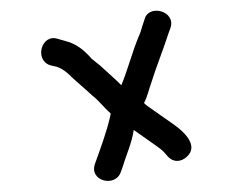

<svg xmlns="http://www.w3.org/2000/svg" viewBox="-20 -540 430 356"><path d="M73 -419 86 -416C99 -411 107 -403 114 -396L132 -380C137 -376 143 -370 151 -363C165 -352 173 -340 185 -330V-328C185 -327 184 -324 184 -323C177 -293 166 -264 156 -236C145 -204 194 -192 204 -221L208 -232C215 -256 224 -273 228 -299L272 -268C282 -261 285 -257 291 -250C302 -238 316 -240 326 -249C351 -271 317 -299 301 -310L254 -343C251 -345 249 -347 247 -349C253 -360 255 -371 260 -385C270 -417 282 -446 292 -477L296 -488C307 -520 255 -533 248 -504L244 -492C242 -485 240 -478 237 -472C225 -443 217 -411 205 -382C193 -394 177 -408 165 -419L150 -431C137 -446 122 -459 101 -464L87 -468C57 -478 43 -429 73 -419ZM114 -396H115ZM151 -363ZM208 -232ZM244 -492V-491ZM237 -472H236Z"/></svg>

Font: Blanket
Style: Light
Weight: 300
Foundry: Cannot Into Space Fonts
Version: Version 0.9